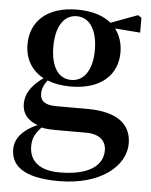

<svg xmlns="http://www.w3.org/2000/svg" viewBox="-56 -598 708 903"><g transform="rotate(5 298.0 -146.5)"><path d="M272 -220C209 -220 175 -278 175 -369C175 -464 212 -521 273 -521C333 -521 371 -465 371 -369C371 -278 334 -220 272 -220ZM272 -189C417 -189 492 -265 492 -369C492 -412 479 -450 457 -479L576 -470V-540L559 -551L433 -504C397 -534 344 -552 273 -552C128 -552 53 -476 53 -369C53 -303 83 -248 142 -217C81 -173 60 -132 60 -89C60 -44 85 -12 133 5C63 36 29 78 29 128C29 201 82 259 255 259C455 259 568 159 568 55C568 -31 509 -91 359 -91H213C159 -91 137 -110 137 -143C137 -167 145 -185 162 -208C192 -196 229 -189 272 -189ZM153 15C178 21 202 21 248 21H363C436 21 459 59 459 96C459 170 391 218 255 218C165 218 112 180 112 106C112 68 126 44 153 15Z"/></g></svg>

Font: Source Han Serif CN
Style: Bold
Weight: 700
Designer: Ryoko NISHIZUKA 西塚涼子 (kana & ideographs); Frank Grießhammer (Latin, Greek & Cyrillic); Wenlong ZHANG 张文龙 (bopomofo); San
Foundry: Adobe
Version: Version 2.003;hotconv 1.1.1;makeotfexe 2.6.0